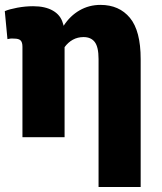

<svg xmlns="http://www.w3.org/2000/svg" viewBox="-20 -558 661 781"><path d="M380.9 202.6V-317.9Q380.9 -366.7 365.5 -387Q350.1 -407.2 319.8 -407.2Q295.9 -407.2 276.4 -396.5Q256.8 -385.7 242.7 -366.2V0H71.3V-367.7Q71.3 -386.2 63.7 -393.6Q56.2 -400.9 38.6 -400.9Q29.8 -400.9 27.8 -401.4Q25.9 -401.9 10.3 -398.9L-0.5 -512.7Q17.6 -520.5 50 -526.6Q82.5 -532.7 114.7 -532.7Q164.1 -532.7 195.3 -514.6Q226.6 -496.6 235.8 -463.4Q236.8 -460.9 237.5 -458.3Q238.3 -455.6 238.8 -453.1Q265.1 -493.7 303.7 -515.9Q342.3 -538.1 388.7 -538.1Q464.8 -538.1 508.5 -485.4Q552.2 -432.6 552.2 -317.9V202.6Z"/></svg>

Font: Roboto Slab LO Black
Style: Regular
Weight: 900
Designer: Google
Version: Version 2.000